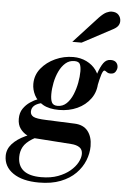

<svg xmlns="http://www.w3.org/2000/svg" viewBox="-126 -806 769 1174"><g transform="rotate(5 259.0 -219.0)"><path d="M158 321Q57 321 -0.5 281.5Q-58 242 -58 176Q-58 135 -29 102.5Q0 70 51.5 46Q103 22 172 5L203 16Q133 37 94 61.5Q55 86 40 113.5Q25 141 25 175Q25 230 61 258.5Q97 287 169 287Q228 287 272 270.5Q316 254 345.5 229Q375 204 390 176Q405 148 405 124Q405 97 386 84Q367 71 334 69L106 53Q87 52 62.5 40Q38 28 20 4Q2 -20 2 -57Q2 -94 19.5 -119.5Q37 -145 61.5 -161.5Q86 -178 109 -186.5Q132 -195 143 -197L141 -166Q72 -153 72 -107Q72 -87 90.5 -76.5Q109 -66 170 -64L344 -57Q399 -55 426.5 -20Q454 15 454 72Q454 116 436.5 160Q419 204 383 240.5Q347 277 291 299Q235 321 158 321ZM242 -132Q181 -132 143.5 -153.5Q106 -175 89 -208.5Q72 -242 72 -277Q72 -331 105.5 -372.5Q139 -414 191.5 -438Q244 -462 302 -462Q346 -462 383 -444Q420 -426 443 -394Q466 -362 466 -322Q466 -264 435 -221Q404 -178 353.5 -155Q303 -132 242 -132ZM231 -156Q263 -156 286 -178Q309 -200 323.5 -235Q338 -270 345 -308Q352 -346 352 -378Q352 -407 344.5 -422.5Q337 -438 310 -438Q279 -438 256 -418Q233 -398 217.5 -365.5Q202 -333 194.5 -295.5Q187 -258 187 -224Q187 -190 196 -173Q205 -156 231 -156ZM461 -286 450 -373H455Q470 -417 487 -440.5Q504 -464 531 -464Q554 -464 565 -452Q576 -440 576 -423Q576 -410 567 -395.5Q558 -381 536 -381Q525 -381 518 -385Q511 -389 506.5 -392.5Q502 -396 498 -396Q490 -396 481.5 -371Q473 -346 461 -286ZM287 -554 435 -715Q461 -742 479 -750.5Q497 -759 512 -759Q540 -759 554 -743Q568 -727 568 -706Q568 -688 557.5 -674.5Q547 -661 520 -648L344 -554Z"/></g></svg>

Font: Libre Bodoni SemiBold
Style: Italic
Weight: 600
Italic angle: -13°
Version: Version 2.003